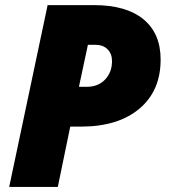

<svg xmlns="http://www.w3.org/2000/svg" viewBox="-20 -734 663 754"><path d="M610.8 -500Q610.8 -377 527.1 -306.9Q443.4 -236.8 297.9 -236.8H255.9L207 0H16.1L167 -713.9H349.1Q475.6 -713.9 543.2 -658.4Q610.8 -603 610.8 -500ZM290 -393.1H320.8Q365.2 -393.1 392.6 -421.6Q419.9 -450.2 419.9 -494.1Q419.9 -522.9 402.3 -540.5Q384.8 -558.1 354 -558.1H325.2Z"/></svg>

Font: TypoPRO Open Sans
Style: Italic
Weight: 800
Italic angle: -12°
Foundry: Ascender Corporation
Version: Version 1.10